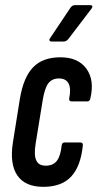

<svg xmlns="http://www.w3.org/2000/svg" viewBox="-20 -718 378 744"><path d="M148 6Q77 6 47 -38.5Q17 -83 30 -166L57 -335Q71 -419 108.5 -457.5Q146 -496 214 -496Q283 -496 315 -451.5Q347 -407 330 -336Q327 -325 319 -325H258Q247 -325 248 -336Q256 -374 246 -394Q236 -414 208 -414Q182 -414 167.5 -395.5Q153 -377 145 -327L118 -161Q111 -117 120.5 -96.5Q130 -76 157 -76Q186 -76 200.5 -95Q215 -114 219 -155Q221 -166 230 -166H291Q302 -166 301 -155Q293 -74 256 -34Q219 6 148 6ZM179 -557Q174 -557 172 -561Q170 -565 174 -570L253 -688Q260 -698 270 -698H330Q336 -698 337.5 -694.5Q339 -691 335 -685L245 -567Q237 -557 226 -557Z"/></svg>

Font: Sofia Sans Extra Condensed SemiBold
Style: Italic
Weight: 600
Italic angle: -9°
Designer: Botio Nikoltchev, Ani Petrova
Foundry: lettersoup
Version: Version 4.101